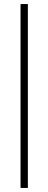

<svg xmlns="http://www.w3.org/2000/svg" viewBox="-20 -763 238 944"><path d="M81 161V-743H117V161Z"/></svg>

Font: Saira ExtraCondensed Thin
Style: Regular
Weight: 250
Width: 2
Designer: Hector Gatti with collaboration of the Omnibus-Type team
Foundry: Omnibus-Type
Version: Version 1.101